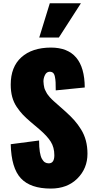

<svg xmlns="http://www.w3.org/2000/svg" viewBox="-20 -1104 566 1137"><path d="M212.4 -881.8 274.9 -1084.5H459L328.6 -881.8ZM280.8 12.7Q160.6 12.7 103.8 -47.9Q46.9 -108.4 43.5 -250L211.4 -272Q211.4 -231.9 215.8 -204.6Q220.2 -177.2 228.5 -162.8Q236.8 -148.4 246.3 -142.6Q255.9 -136.7 268.6 -136.7Q301.8 -136.7 301.8 -184.6Q301.8 -231.4 280.5 -265.1Q259.3 -298.8 212.4 -338.9L161.1 -382.3Q133.3 -406.2 115.5 -424.8Q97.7 -443.4 79.3 -470.5Q61 -497.6 52.2 -530.3Q43.5 -563 43.5 -603Q43.5 -708 106.7 -764.9Q169.9 -821.8 281.2 -822.3Q480.5 -822.3 481.9 -585.9L310.1 -568.8Q310.1 -600.6 309.3 -616.5Q308.6 -632.3 305.2 -649.2Q301.8 -666 294.2 -672.6Q286.6 -679.2 273.9 -679.2Q255.9 -678.7 246.6 -660.2Q237.3 -641.6 237.3 -622.6Q237.3 -612.3 239 -602.5Q240.7 -592.8 242.2 -585.2Q243.7 -577.6 248.5 -568.6Q253.4 -559.6 255.9 -554.2Q258.3 -548.8 265.6 -540Q272.9 -531.2 275.4 -527.8Q277.8 -524.4 287.1 -515.6Q296.4 -506.8 298.3 -505.1Q300.3 -503.4 311 -493.9Q321.8 -484.4 322.8 -483.4L369.6 -441.9Q399.4 -415 420.2 -391.6Q440.9 -368.2 460 -337.6Q479 -307.1 488.5 -271.2Q498 -235.4 498 -193.8Q498 -106.4 438.2 -46.9Q378.4 12.7 280.8 12.7Z"/></svg>

Font: Oswald
Style: Heavy
Weight: 800
Designer: Vernon Adams
Foundry: Vernon Adams
Version: 3.0; ttfautohint (v0.95) -l 8 -r 50 -G 200 -x 0 -w "G" -W -c